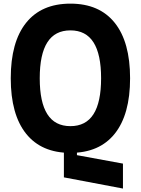

<svg xmlns="http://www.w3.org/2000/svg" viewBox="-20 -839 790 1077"><path d="M40.3 -400Q40.3 -603.4 126.4 -711Q212.4 -818.6 375 -818.6Q537.6 -818.6 623.6 -711Q709.7 -603.4 709.7 -400Q709.7 -196.6 623.6 -89Q537.6 18.6 375 18.6Q212.4 18.6 126.4 -89Q40.3 -196.6 40.3 -400ZM547.1 -400Q547.1 -534.7 504.3 -601.6Q461.6 -668.6 375 -668.6Q288.4 -668.6 245.7 -601.6Q202.9 -534.7 202.9 -400Q202.9 -265.3 245.7 -198.4Q288.4 -131.4 375 -131.4Q461.6 -131.4 504.3 -198.4Q547.1 -265.3 547.1 -400ZM338.4 -10H411.6V31.3L669.7 78.7V218.6L338.4 155.9Z"/></svg>

Font: Martian Mono Custom sWd Rg
Style: Regular
Weight: 400
Width: 6
Monospace: yes
Designer: Alex Havermale
Foundry: Evil Martians
Version: Version 1.000